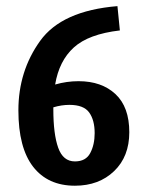

<svg xmlns="http://www.w3.org/2000/svg" viewBox="-20 -589 478 617"><path d="M220.7 7.8Q133.8 7.8 86.4 -53.2Q39.1 -114.3 39.1 -234.4Q39.1 -360.4 108.9 -457.5Q178.7 -554.7 357.4 -569.3L365.2 -491.2Q264.6 -479.5 217.3 -436.5Q169.9 -393.6 157.2 -317.4Q194.3 -328.1 232.4 -328.1Q306.6 -328.1 351.1 -286.6Q395.5 -245.1 395.5 -164.1Q395.5 -85.9 346.7 -39.1Q297.9 7.8 220.7 7.8ZM220.7 -70.3Q255.9 -70.3 270 -97.2Q284.2 -124 284.2 -161.1Q284.2 -203.1 266.6 -227.5Q249 -252 203.1 -252Q177.7 -252 151.4 -244.1V-237.3Q151.4 -158.2 167 -114.3Q182.6 -70.3 220.7 -70.3Z"/></svg>

Font: Sudo Variable
Style: Regular
Weight: 400
Monospace: yes
Designer: Jens Kutilek
Foundry: Jens Kutilek
Version: Version 0.040